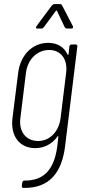

<svg xmlns="http://www.w3.org/2000/svg" viewBox="-20 -720 429 941"><path d="M259 -667 297 -587C300 -583 303 -580 308 -580H329C337 -580 340 -585 337 -592L284 -694C282 -698 278 -700 273 -700H247C242 -700 238 -697 234 -693L159 -592C154 -585 156 -580 163 -580H183C188 -580 192 -583 195 -587L254 -667C255 -669 259 -669 259 -667ZM320 -492 316 -454C315 -450 312 -450 311 -453C294 -490 260 -510 217 -510C138 -510 80 -450 69 -363L41 -140C31 -55 74 6 153 6C197 6 235 -14 262 -51C264 -54 267 -54 266 -50L261 -5C247 104 201 166 100 165C94 165 90 169 89 175L87 191C86 197 89 201 96 201C223 203 283 125 299 -3L359 -492C360 -498 357 -502 351 -502H331C325 -502 321 -498 320 -492ZM167 -29C107 -29 71 -75 80 -142L107 -362C115 -429 162 -475 221 -475C279 -475 313 -429 304 -362L277 -142C269 -75 224 -29 167 -29Z"/></svg>

Font: Barlow Condensed ExtraLight
Style: Italic
Weight: 275
Width: 3
Italic angle: -7°
Designer: Jeremy Tribby
Foundry: Tribby Type
Version: Version 1.422;hotconv 1.0.109;makeotfexe 2.5.65596